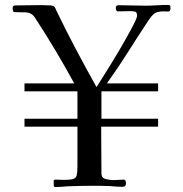

<svg xmlns="http://www.w3.org/2000/svg" viewBox="-20 -754 740 776"><path d="M669 -720Q669 -707 659 -707.5Q649 -708 640 -708Q627 -708 616 -705Q605 -702 597 -693Q591 -687 586.5 -680.5Q582 -674 577 -667Q536 -605 496 -541.5Q456 -478 412 -417H619V-385H390V-274H619V-242H389Q389 -195 389.5 -147.5Q390 -100 390 -53Q390 -34 408.5 -30Q427 -26 440 -26Q450 -26 459 -27Q468 -28 478 -28Q486 -28 487.5 -23Q489 -18 489 -11Q489 1 474 1Q461 1 448.5 0Q436 -1 423 -2Q404 -3 385.5 -3Q367 -3 347 -3Q324 -3 300 -2.5Q276 -2 253 -1Q240 0 228 1Q216 2 203 2Q198 2 197.5 -4Q197 -10 197 -14Q197 -18 197 -23Q197 -28 204 -28Q213 -28 221.5 -27.5Q230 -27 239 -27Q264 -27 275.5 -30.5Q287 -34 290 -45.5Q293 -57 293 -81V-242H79V-274H293V-385H79V-417H280Q243 -485 203 -552Q163 -619 121 -683Q108 -703 84 -704Q60 -705 39 -705Q34 -705 32.5 -710.5Q31 -716 31 -720Q31 -732 40 -732Q77 -732 113.5 -733Q150 -734 187 -732L190 -731Q197 -731 201 -725Q203 -722 204.5 -719Q206 -716 207 -713Q245 -634 286 -556.5Q327 -479 370 -402Q377 -413 396 -443Q415 -473 438.5 -511.5Q462 -550 483.5 -588Q505 -626 519.5 -654Q534 -682 534 -691Q534 -705 525.5 -707Q517 -709 506 -709Q494 -709 481.5 -708.5Q469 -708 457 -708Q452 -708 450 -712.5Q448 -717 448 -721Q448 -733 459 -733Q485 -733 511.5 -732Q538 -731 565 -731Q588 -731 612 -732.5Q636 -734 659 -734Q667 -734 668 -730.5Q669 -727 669 -720Z"/></svg>

Font: Kaisei Decol
Style: Regular
Weight: 400
Designer: Font-Kai, 金井和夫
Foundry: KAZUO KANAI
Version: Version 5.003